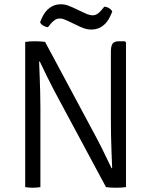

<svg xmlns="http://www.w3.org/2000/svg" viewBox="-20 -880 712 903"><path d="M98.5 -683Q108 -684.5 121.2 -685.2Q134.5 -686 144.5 -686Q156 -686 169 -685.2Q182 -684.5 192 -683L171 -591L164 -590.5Q165 -560 166.5 -523.2Q168 -486.5 169 -448.2Q170 -410 170 -375V0Q160 1.5 151 2.2Q142 3 134 3Q126 3 117 2.2Q108 1.5 98.5 0ZM235 -453.5Q216 -489.5 199.5 -523.5Q183 -557.5 167 -591L130 -637L192 -683L435 -229.5Q454.5 -193 471.5 -157.2Q488.5 -121.5 504.5 -89L541.5 -51.5L478.5 0ZM572.5 -681V0Q563 1.5 551.5 2.2Q540 3 526 3Q511.5 3 499.8 2.2Q488 1.5 478.5 0L500.5 -89H507.5Q506 -125.5 504.5 -165Q503 -204.5 502.2 -243.5Q501.5 -282.5 501.5 -317V-636.5Q501.5 -661.5 508.8 -673.8Q516 -686 541 -686H566.5ZM294 -784Q284.5 -788.5 276.8 -790.8Q269 -793 260 -793Q248 -793 237.2 -785.5Q226.5 -778 218.5 -768L205.5 -752Q194 -753 183.2 -759.5Q172.5 -766 168.5 -775.5L174.5 -790Q189 -824.5 212.2 -842.2Q235.5 -860 266.5 -860Q283 -860 296.5 -855.2Q310 -850.5 321 -845.5L378.5 -818.5Q388.5 -813.5 398.5 -810.8Q408.5 -808 416 -808Q428 -808 438.5 -815Q449 -822 457.5 -833L470.5 -848.5Q482.5 -848 493 -841.5Q503.5 -835 508 -825.5L501.5 -810.5Q487 -776 463.8 -758.5Q440.5 -741 410 -741Q393 -741 379.2 -745.5Q365.5 -750 355 -755Z"/></svg>

Font: Signika
Style: Regular
Weight: 300
Designer: Anna Giedry
Foundry: Anna Giedry
Version: Version 2.000